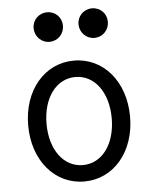

<svg xmlns="http://www.w3.org/2000/svg" viewBox="-55 -829 710 886"><g transform="rotate(-5 300.0 -386.5)"><path d="M300 10C436 10 536 -107 536 -270C536 -433 436 -550 300 -550C164 -550 64 -433 64 -270C64 -107 164 10 300 10ZM300 -66C211 -66 149 -150 149 -270C149 -390 211 -474 300 -474C389 -474 451 -390 451 -270C451 -150 389 -66 300 -66ZM128 -715C128 -677 158 -646 196 -646C235 -646 264 -677 264 -715C264 -753 235 -783 196 -783C158 -783 128 -753 128 -715ZM336 -715C336 -677 366 -646 404 -646C443 -646 472 -677 472 -715C472 -753 443 -783 404 -783C366 -783 336 -753 336 -715Z"/></g></svg>

Font: CommitMono
Style: 400Regular
Weight: 400
Monospace: yes
Designer: Eigil Nikolajsen
Foundry: Eigil Nikolajsen
Version: Version 1.143